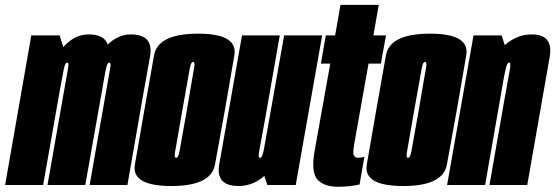

<svg xmlns="http://www.w3.org/2000/svg" viewBox="-64 -742 2226 770"><path d="M-43.5 0H109L200.5 -519L175 -600H61.5ZM126.5 0H278L342 -361Q353.5 -429.5 368.8 -516.8Q384 -604 291.5 -604Q229 -604 181.8 -543.2Q134.5 -482.5 122 -411L171.5 -357Q187.5 -444 192.5 -467.5Q197.5 -491 205 -491Q213 -491 209 -468Q205 -445 189 -355.5ZM295.5 0H447L510 -361Q522.5 -428.5 537.8 -516.2Q553 -604 460.5 -604Q398 -604 350.2 -543.2Q302.5 -482.5 290.5 -411L341.5 -357Q356 -444 361.2 -467.5Q366.5 -491 374 -491Q382 -491 377.8 -468Q373.5 -445 358 -355.5Z M623 4Q783 4 798.2 -82Q813.5 -168 838 -301Q860.5 -433 875.8 -520Q891 -607 730.5 -607Q569.5 -607 553.8 -520.2Q538 -433.5 515 -301Q492 -168.5 477 -82.2Q462 4 623 4ZM642.5 -109Q633.5 -109 638.5 -135.2Q643.5 -161.5 667.5 -301Q692.5 -440 697 -466.8Q701.5 -493.5 710 -493.5Q719.5 -493.5 714.2 -467Q709 -440.5 685.5 -301Q661 -162 656 -135.5Q651 -109 642.5 -109Z M1008.5 0H1122L1228 -600H1075.5L982.5 -76ZM1058 -600H906.5L848 -268Q830.5 -169.5 815.2 -82.8Q800 4 893 4Q959.5 4 1011.2 -51.2Q1063 -106.5 1079.5 -201.5L1006 -208Q997.5 -156.5 992.2 -132.8Q987 -109 978.5 -109Q970.5 -109 975.2 -134.2Q980 -159.5 1000 -269.5Z M1292 7Q1335 7 1378 -2L1397.5 -114Q1388 -109.5 1371.5 -109.5Q1359.5 -109.5 1355 -118.8Q1350.5 -128 1356 -161L1414 -487H1463.5L1484 -600H1433.5L1455 -722.5H1301.5L1280 -600H1242.5L1223 -487H1260.5L1197.5 -135.5Q1183 -51 1209 -22Q1235 7 1292 7Z M1553 4Q1713 4 1728.2 -82Q1743.5 -168 1768 -301Q1790.5 -433 1805.8 -520Q1821 -607 1660.5 -607Q1499.5 -607 1483.8 -520.2Q1468 -433.5 1445 -301Q1422 -168.5 1407 -82.2Q1392 4 1553 4ZM1572.5 -109Q1563.5 -109 1568.5 -135.2Q1573.5 -161.5 1597.5 -301Q1622.5 -440 1627 -466.8Q1631.5 -493.5 1640 -493.5Q1649.5 -493.5 1644.2 -467Q1639 -440.5 1615.5 -301Q1591 -162 1586 -135.5Q1581 -109 1572.5 -109Z M1729 0H1881.5L1972.5 -521L1948 -600H1835ZM1899 0H2050.5L2106.5 -320Q2123.5 -419.5 2140.2 -511.8Q2157 -604 2068.5 -604Q2001.5 -604 1947.8 -549.2Q1894 -494.5 1876.5 -398.5L1950 -394Q1959 -444.5 1964.5 -467.8Q1970 -491 1977.5 -491Q1985.5 -491 1981.2 -465.8Q1977 -440.5 1957 -331.5Z"/></svg>

Font: Anybody UltraCondensed ExtraBold
Style: Italic
Weight: 800
Width: 1
Italic angle: -10°
Version: Version 1.113;gftools[0.9.25]